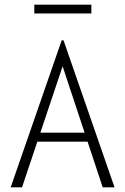

<svg xmlns="http://www.w3.org/2000/svg" viewBox="-20 -808 540 828"><path d="M367 -197H125L135 -236H355ZM250 -522 75 0H26L246 -634H254L474 0H423ZM128 -750V-788H374V-750Z"/></svg>

Font: Inconsolata Light
Style: Regular
Weight: 300
Designer: Raph Levien, Cyreal, Brenton Simpson
Foundry: Raph Levien, Cyreal, Google
Version: Version 3.001